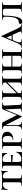

<svg xmlns="http://www.w3.org/2000/svg" viewBox="1968 -2504 546 4521"><g transform="rotate(-90 2240.5 -244.0)"><path d="M36 -332Q35 -329 30 -329Q25 -329 25 -332Q29 -364 33.5 -414Q38 -464 38 -490Q38 -495 43.5 -495Q49 -495 49 -490Q49 -477 64 -473.5Q79 -470 102 -470Q188 -468 253 -468L340 -469Q357 -470 386 -470Q424 -470 443 -474.5Q462 -479 467 -494Q468 -497 473.5 -497Q479 -497 479 -494Q476 -457 473.5 -410.5Q471 -364 470 -332Q470 -329 464.5 -329Q459 -329 459 -332Q454 -386 423.5 -418Q393 -450 348 -450Q318 -450 308.5 -437.5Q299 -425 299 -387V-81Q299 -50 304.5 -36Q310 -22 326 -17Q342 -12 377 -12Q380 -12 380 -6Q380 0 377 0Q345 0 326 -1L253 -2L182 -1Q163 0 130 0Q127 0 127 -6Q127 -12 130 -12Q165 -12 181 -17Q197 -22 203 -36.5Q209 -51 209 -81V-389Q209 -427 200 -438.5Q191 -450 159 -450Q70 -450 36 -332Z M927 -133Q919 -71 919 -15Q919 -7 916 -3.5Q913 0 904 0H532Q529 0 529 -6Q529 -12 532 -12Q562 -12 576 -17Q590 -22 595 -36.5Q600 -51 600 -81V-387Q600 -417 595 -431Q590 -445 576 -450.5Q562 -456 532 -456Q529 -456 529 -462Q529 -468 532 -468H887Q896 -468 896 -460L897 -398Q898 -379 898 -350Q898 -347 893 -347Q888 -347 887 -350Q873 -395 836.5 -425Q800 -455 760 -455H746Q720 -455 707.5 -449.5Q695 -444 690.5 -430Q686 -416 686 -386V-251Q768 -252 804 -256.5Q840 -261 846 -261Q849 -261 851 -254.5Q853 -248 853 -239Q853 -230 851 -222Q849 -214 846 -214Q841 -214 805 -219Q769 -224 686 -226V-85Q686 -56 690.5 -41.5Q695 -27 707.5 -21.5Q720 -16 746 -16H769Q814 -16 855.5 -49.5Q897 -83 915 -133Q916 -136 921.5 -136Q927 -136 927 -133Z M1242 -12Q1245 -12 1245 -6Q1245 0 1242 0Q1205 0 1185 -1L1107 -2L1045 -1Q1027 0 996 0Q993 0 993 -6Q993 -12 996 -12Q1025 -12 1039 -17.5Q1053 -23 1058.5 -37Q1064 -51 1064 -81V-387Q1064 -416 1058.5 -430.5Q1053 -445 1039 -450.5Q1025 -456 996 -456Q993 -456 993 -462Q993 -468 996 -468L1043 -467Q1083 -465 1106 -465Q1133 -465 1163 -468Q1174 -469 1189.5 -470Q1205 -471 1226 -471Q1312 -471 1355 -441Q1398 -411 1398 -347Q1398 -302 1373 -269.5Q1348 -237 1309 -220.5Q1270 -204 1229 -204Q1209 -204 1199 -206Q1196 -208 1196 -212Q1196 -220 1203 -219L1223 -218Q1258 -218 1279 -247Q1300 -276 1300 -333Q1300 -454 1203 -454Q1183 -454 1172 -449.5Q1161 -445 1155.5 -430.5Q1150 -416 1150 -385V-85Q1150 -54 1157 -39Q1164 -24 1183 -18Q1202 -12 1242 -12Z M2088 0Q2061 0 2045 -1L1985 -2L1918 -1Q1901 0 1871 0Q1868 0 1868 -6Q1868 -12 1871 -12Q1902 -12 1917 -17.5Q1932 -23 1937 -37Q1942 -51 1940 -81L1924 -399L1763 -7Q1761 -3 1756 -3Q1750 -3 1748 -7L1558 -378L1553 -121Q1552 -64 1569 -38Q1586 -12 1624 -12Q1627 -12 1627 -6Q1627 0 1624 0Q1601 0 1588 -1L1542 -2L1496 -1Q1482 0 1457 0Q1455 0 1455 -6Q1455 -12 1457 -12Q1496 -12 1513.5 -38Q1531 -64 1533 -121L1538 -411Q1507 -456 1462 -456Q1459 -456 1459 -462Q1459 -468 1462 -468L1535 -467L1593 -468Q1606 -468 1615 -458.5Q1624 -449 1640 -416L1790 -121L1922 -443Q1926 -454 1935 -461Q1944 -468 1953 -468L2012 -467L2085 -468Q2087 -468 2087 -462Q2087 -456 2085 -456Q2045 -456 2028.5 -442.5Q2012 -429 2014 -389L2030 -81Q2032 -50 2036 -36Q2040 -22 2051.5 -17Q2063 -12 2088 -12Q2091 -12 2091 -6Q2091 0 2088 0Z M2714 0Q2684 0 2667 -1L2603 -2L2538 -1Q2521 0 2491 0Q2489 0 2489 -6Q2489 -12 2491 -12Q2521 -12 2535 -17Q2549 -22 2554 -36.5Q2559 -51 2559 -81V-343L2305 -89V-81Q2305 -51 2310 -36.5Q2315 -22 2329 -17Q2343 -12 2373 -12Q2375 -12 2375 -6Q2375 0 2373 0Q2343 0 2327 -1L2261 -2L2199 -1Q2181 0 2150 0Q2147 0 2147 -6Q2147 -12 2150 -12Q2180 -12 2194.5 -17Q2209 -22 2214 -36.5Q2219 -51 2219 -81V-387Q2219 -417 2214 -431Q2209 -445 2194.5 -450.5Q2180 -456 2151 -456Q2149 -456 2149 -462Q2149 -468 2151 -468L2199 -467Q2239 -465 2261 -465Q2286 -465 2328 -467L2373 -468Q2375 -468 2375 -462Q2375 -456 2373 -456Q2344 -456 2329.5 -450Q2315 -444 2310 -429.5Q2305 -415 2305 -385V-125L2559 -379V-385Q2559 -415 2554 -429.5Q2549 -444 2535 -450Q2521 -456 2491 -456Q2489 -456 2489 -462Q2489 -468 2491 -468L2538 -467Q2578 -465 2603 -465Q2627 -465 2667 -467L2714 -468Q2717 -468 2717 -462Q2717 -456 2714 -456Q2684 -456 2670 -450.5Q2656 -445 2651 -431Q2646 -417 2646 -387V-81Q2646 -51 2651 -36.5Q2656 -22 2670 -17Q2684 -12 2714 -12Q2717 -12 2717 -6Q2717 0 2714 0Z M3342 0Q3312 0 3295 -1L3231 -2L3166 -1Q3149 0 3119 0Q3117 0 3117 -6Q3117 -12 3119 -12Q3149 -12 3163 -17Q3177 -22 3182 -36.5Q3187 -51 3187 -81V-225H2933V-81Q2933 -51 2938 -36.5Q2943 -22 2957 -17Q2971 -12 3001 -12Q3003 -12 3003 -6Q3003 0 3001 0Q2971 0 2955 -1L2889 -2L2827 -1Q2809 0 2778 0Q2775 0 2775 -6Q2775 -12 2778 -12Q2808 -12 2822.5 -17Q2837 -22 2842 -36.5Q2847 -51 2847 -81V-387Q2847 -417 2842 -431Q2837 -445 2822.5 -450.5Q2808 -456 2779 -456Q2777 -456 2777 -462Q2777 -468 2779 -468L2827 -467Q2867 -465 2889 -465Q2914 -465 2956 -467L3001 -468Q3003 -468 3003 -462Q3003 -456 3001 -456Q2972 -456 2957.5 -450Q2943 -444 2938 -429.5Q2933 -415 2933 -385V-248H3187V-385Q3187 -415 3182 -429.5Q3177 -444 3163 -450Q3149 -456 3119 -456Q3117 -456 3117 -462Q3117 -468 3119 -468L3166 -467Q3206 -465 3231 -465Q3255 -465 3295 -467L3342 -468Q3345 -468 3345 -462Q3345 -456 3342 -456Q3312 -456 3298 -450.5Q3284 -445 3279 -431Q3274 -417 3274 -387V-81Q3274 -51 3279 -36.5Q3284 -22 3298 -17Q3312 -12 3342 -12Q3345 -12 3345 -6Q3345 0 3342 0Z M3930 0Q3912 0 3870 -2Q3828 -4 3808 -4Q3792 -4 3760 -2Q3728 0 3714 0Q3710 0 3710 -6Q3710 -12 3714 -12Q3738 -12 3748 -18Q3758 -24 3758 -36Q3758 -52 3743 -84L3681 -218H3556L3517 -123Q3500 -81 3500 -58Q3500 -33 3517.5 -22.5Q3535 -12 3571 -12Q3576 -12 3576 -6Q3576 0 3571 0Q3557 0 3531 -2Q3503 -4 3479 -4Q3454 -4 3420 -2Q3390 0 3371 0Q3366 0 3366 -6Q3366 -12 3371 -12Q3402 -12 3421 -21Q3440 -30 3456 -54.5Q3472 -79 3494 -132L3642 -483Q3644 -487 3648 -487Q3652 -487 3653 -483L3813 -137Q3839 -82 3855 -56.5Q3871 -31 3887.5 -21.5Q3904 -12 3930 -12Q3935 -12 3935 -6Q3935 0 3930 0ZM3670 -242 3616 -361 3566 -242Z M4191 -449Q4162 -449 4150 -445Q4138 -441 4134.5 -429Q4131 -417 4131 -389Q4131 -236 4099.5 -113.5Q4068 9 3987 9Q3964 9 3950.5 -2Q3937 -13 3937 -33Q3937 -54 3952 -65Q3967 -76 3989 -76Q4047 -76 4077 -151.5Q4107 -227 4107 -370Q4107 -407 4101 -425Q4095 -443 4079 -449.5Q4063 -456 4030 -456Q4027 -456 4027 -462Q4027 -468 4030 -468H4450Q4452 -468 4452 -462Q4452 -456 4450 -456Q4420 -456 4406 -450.5Q4392 -445 4386.5 -431Q4381 -417 4381 -387V-81Q4381 -51 4386 -36.5Q4391 -22 4405.5 -17Q4420 -12 4450 -12Q4452 -12 4452 -6Q4452 0 4450 0Q4419 0 4402 -1L4338 -2L4274 -1Q4257 0 4227 0Q4224 0 4224 -6Q4224 -12 4227 -12Q4257 -12 4271 -17Q4285 -22 4290 -36.5Q4295 -51 4295 -81V-385Q4295 -424 4283.5 -436.5Q4272 -449 4234 -449Z"/></g></svg>

Font: Cormorant SC SemiBold
Style: Regular
Weight: 600
Designer: Christian Thalmann (Catharsis Fonts)
Version: Version 3.000